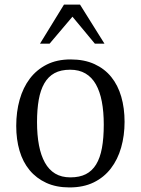

<svg xmlns="http://www.w3.org/2000/svg" viewBox="-20 -810 616 840"><path d="M525 -277Q525 -337 510.5 -387Q496 -437 467 -473Q438 -509 393.5 -529.5Q349 -550 289 -550Q229 -550 184.5 -527.5Q140 -505 110.5 -466Q81 -427 66 -374Q51 -321 51 -259Q51 -200 65.5 -150.5Q80 -101 109.5 -65.5Q139 -30 182.5 -10Q226 10 284 10Q345 10 390 -12Q435 -34 465 -73Q495 -112 510 -164.5Q525 -217 525 -277ZM142 -276Q142 -331 149.5 -373.5Q157 -416 174 -445.5Q191 -475 218.5 -490Q246 -505 287 -505Q326 -505 354 -488.5Q382 -472 399.5 -441Q417 -410 425.5 -365.5Q434 -321 434 -265Q434 -206 426 -162.5Q418 -119 400.5 -90.5Q383 -62 355.5 -48Q328 -34 288 -34Q249 -34 221.5 -50.5Q194 -67 176.5 -98.5Q159 -130 150.5 -174.5Q142 -219 142 -276ZM437 -619 330 -790H260L155 -619H197L297 -737L395 -619Z"/></svg>

Font: GradeGX
Style: Regular
Weight: 100
Width: 1
Designer: Adam Twardoch
Foundry: Adam Twardoch
Version: Version 2.002; DEVELOPMENT